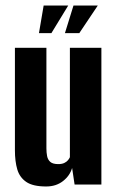

<svg xmlns="http://www.w3.org/2000/svg" viewBox="-20 -668 425 695"><path d="M147 7Q99 7 75 -9.5Q51 -26 42.5 -55Q34 -84 34 -124V-495H148V-131Q148 -116 150.5 -103Q153 -90 162 -82Q171 -74 191 -74Q204 -74 212.5 -78Q221 -82 226 -88Q231 -94 233 -99V-495H347V0H250L241 -60Q233 -32 208 -12.5Q183 7 147 7ZM121 -548 138 -648H227L166 -548ZM215 -548 246 -648H334L267 -548Z"/></svg>

Font: Alumni Sans
Style: Bold
Weight: 700
Designer: Robert E. Leuschke
Foundry: Robert E. Leuschke
Version: Version 1.018